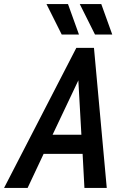

<svg xmlns="http://www.w3.org/2000/svg" viewBox="-71 -926 615 946"><path d="M-51 0 305 -690H392L455 0H345L336 -168H144L65 0ZM188 -262H330L315 -530ZM158 -906H264L318 -756H233ZM322 -906H428L482 -756H397Z"/></svg>

Font: Radio Canada Condensed Medium
Style: Italic
Weight: 500
Width: 3
Italic angle: -12°
Designer: Charles Daoud, Etienne Aubert Bonn, Alexandre Saumier Demers, Jacques Le Bailly
Foundry: Radio-Canada
Version: Version 2.104; ttfautohint (v1.8.4.7-5d5b);gftools[0.9.28.de